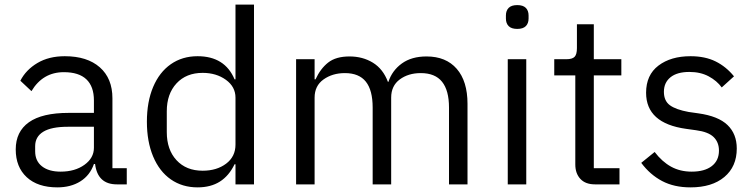

<svg xmlns="http://www.w3.org/2000/svg" viewBox="-20 -797 3263 830"><path d="M48 -151Q48 -228 105 -268.5Q162 -309 277 -309H386V-363Q386 -423 353.5 -454Q321 -485 256 -485Q165 -485 116 -403L68 -448Q92 -495 141.5 -524.5Q191 -554 260 -554Q357 -554 411.5 -506Q466 -458 466 -372V-70H528V0H485Q402 0 391 -88H386Q369 -39 327.5 -13Q286 13 228 13Q143 13 95.5 -31Q48 -75 48 -151ZM386 -158V-249H273Q202 -249 167 -227.5Q132 -206 132 -165V-143Q132 -101 161.5 -78Q191 -55 242 -55Q304 -55 345 -84.5Q386 -114 386 -158Z M615 -271Q615 -357 642 -421Q669 -485 718.5 -519.5Q768 -554 834 -554Q952 -554 994 -454H998V-777H1078V0H998V-87H994Q970 -37 930.5 -12Q891 13 834 13Q768 13 718.5 -21.5Q669 -56 642 -120.5Q615 -185 615 -271ZM998 -172V-375Q998 -422 956.5 -452Q915 -482 856 -482Q785 -482 743 -436.5Q701 -391 701 -316V-226Q701 -150 743 -104.5Q785 -59 856 -59Q917 -59 957.5 -89.5Q998 -120 998 -172Z M1260 0V-541H1340V-454H1344Q1365 -500 1398.5 -526.5Q1432 -553 1491 -553Q1548 -553 1592 -526Q1636 -499 1657 -443H1659Q1675 -492 1717 -522.5Q1759 -553 1824 -553Q1908 -553 1954.5 -499.5Q2001 -446 2001 -348V0H1921V-332Q1921 -406 1891 -443.5Q1861 -481 1799 -481Q1745 -481 1708 -453.5Q1671 -426 1671 -375V0H1591V-332Q1591 -407 1561.5 -444Q1532 -481 1471 -481Q1417 -481 1378.5 -453.5Q1340 -426 1340 -375V0Z M2167 -717V-730Q2167 -751 2179 -763Q2191 -775 2216 -775Q2241 -775 2253 -763Q2265 -751 2265 -730V-717Q2265 -696 2253 -684Q2241 -672 2216 -672Q2191 -672 2179 -684Q2167 -696 2167 -717ZM2255 0H2175V-541H2255Z M2552 0Q2511 0 2489 -23.5Q2467 -47 2467 -86V-471H2376V-541H2428Q2454 -541 2464 -551.5Q2474 -562 2474 -589V-692H2547V-541H2666V-471H2547V-70H2658V0Z M2752 -93 2810 -140Q2842 -98 2881 -76.5Q2920 -55 2970 -55Q3026 -55 3057 -79Q3088 -103 3088 -146Q3088 -182 3065 -204.5Q3042 -227 2989 -234L2946 -240Q2773 -264 2773 -396Q2773 -473 2826.5 -513.5Q2880 -554 2965 -554Q3028 -554 3073.5 -531.5Q3119 -509 3153 -467L3100 -419Q3079 -448 3043.5 -467Q3008 -486 2960 -486Q2907 -486 2878.5 -463Q2850 -440 2850 -400Q2850 -361 2876 -342Q2902 -323 2957 -313L2999 -307Q3085 -295 3125 -256.5Q3165 -218 3165 -155Q3165 -77 3111.5 -32Q3058 13 2965 13Q2894 13 2842 -14.5Q2790 -42 2752 -93Z"/></svg>

Font: IBM Plex Sans JP
Style: Regular
Weight: 400
Designer: Mike Abbink; Paul van der Laan; Pieter van Rosmalen; Wujin Sim; Yejin Wi; Jinhee Kim; Boomi Park; Yona Kim; Kichan Ma
Foundry: Sandoll Inc.
Version: Version 1.001